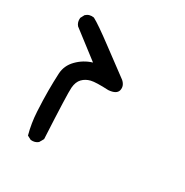

<svg xmlns="http://www.w3.org/2000/svg" viewBox="-138 -564 776 804"><g transform="rotate(30 250.0 -161.5)"><path d="M117 127 98 117Q84 66 81 11Q78 -44 78 -88Q78 -132 80 -172Q82 -212 111.5 -242Q141 -272 181 -284L51 -384Q39 -398 41 -419L51 -438Q67 -453 90 -449Q119 -434 200.5 -373Q282 -312 323 -282Q343 -264 338 -241.5Q333 -219 294 -216Q233 -219 210.5 -213.5Q188 -208 173 -192.5Q158 -177 155.5 -148Q153 -119 164 96L152 117Q138 129 117 127Z"/></g></svg>

Font: NaniFont Regular
Style: Regular
Weight: 400
Designer: Nanigashitei
Version: Version 1.036